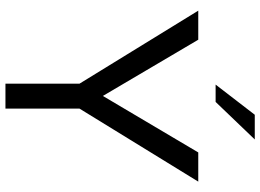

<svg xmlns="http://www.w3.org/2000/svg" viewBox="-142 -790 932 687"><g transform="rotate(90 323.5 -446.0)"><path d="M282.2 -752 390.1 -892.1H478.5L344.2 -752ZM278.8 0V-265.1L17.6 -689.9H121.6L322.8 -348.6L524.9 -689.9H629.4L368.2 -265.1V0Z"/></g></svg>

Font: HK Grotesk Medium Legacy
Style: Regular
Weight: 500
Designer: Alfredo Marco Pradil
Foundry: Hanken Design Co.
Version: Version 2.022;PS 002.022;hotconv 1.0.88;makeotf.lib2.5.64775